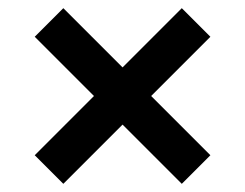

<svg xmlns="http://www.w3.org/2000/svg" viewBox="-20 -595 600 470"><path d="M65 -215 210 -360 65 -505 135 -575 280 -430 425 -575 495 -505 350 -360 495 -215 425 -145 280 -290 135 -145Z"/></svg>

Font: .
Style: 
Weight: 500
Designer: A.Korolkova, Vitaly Kuzmin
Foundry: ParaType Ltd
Version: Version 1.000; Glyphs 3.2, build 3192.0